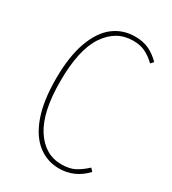

<svg xmlns="http://www.w3.org/2000/svg" viewBox="-173 -782 789 883"><g transform="rotate(30 221.5 -340.5)"><path d="M416 -633 403 -618Q374 -645 347.5 -657.5Q321 -670 284 -670Q195 -670 140.5 -589.5Q86 -509 86 -340Q86 -177 139.5 -94.5Q193 -12 281 -12Q323 -12 351 -26.5Q379 -41 408 -68L422 -53Q363 10 281 10Q217 10 167.5 -29Q118 -68 90.5 -146.5Q63 -225 63 -340Q63 -459 91.5 -537.5Q120 -616 169 -653.5Q218 -691 282 -691Q325 -691 356 -676.5Q387 -662 416 -633Z"/></g></svg>

Font: Fira Sans Extra Condensed Thin
Style: Regular
Weight: 250
Width: 1
Designer: Carrois Corporate & Edenspiekermann AG
Foundry: Carrois Corporate GbR & Edenspiekermann AG
Version: Version 4.203